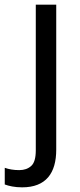

<svg xmlns="http://www.w3.org/2000/svg" viewBox="-72 -556 338 816"><path d="M22 240.2C123.5 240.2 167 179.7 167 80.1V-536.1H80.1V83C80.1 115.7 73.7 137.7 60.5 149.4C47.4 161.1 30.8 167 9.8 167C-13.7 167 -33.7 163.6 -51.8 157.2V228C-34.7 234.4 -9.8 240.2 22 240.2Z"/></svg>

Font: Avrile Sans
Style: Regular
Weight: 400
Designer: Monotype Design Team, Google (font), Stefan Peev (BGR Cyrillic), Cristiano Sobral (main changes)
Foundry: The Avrile Sans Project Authors
Version: Version 3.110